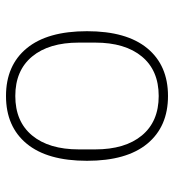

<svg xmlns="http://www.w3.org/2000/svg" viewBox="10 -578 580 640"><g transform="rotate(90 300.0 -258.0)"><path d="M300 12Q198 12 141 -57Q84 -126 84 -258Q84 -390 141 -459Q198 -528 300 -528Q402 -528 459 -459Q516 -390 516 -258Q516 -126 459 -57Q402 12 300 12ZM300 -19Q385 -19 431.5 -75Q478 -131 478 -231V-285Q478 -385 431.5 -441Q385 -497 300 -497Q215 -497 168.5 -441Q122 -385 122 -285V-231Q122 -131 168.5 -75Q215 -19 300 -19Z"/></g></svg>

Font: IBM Plex Mono ExtLt
Style: Regular
Weight: 200
Monospace: yes
Designer: Mike Abbink, Paul van der Laan, Pieter van Rosmalen
Foundry: Bold Monday
Version: Version 2.3